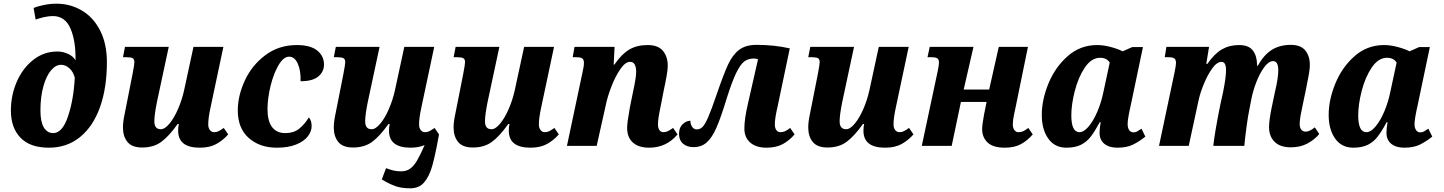

<svg xmlns="http://www.w3.org/2000/svg" viewBox="-20 -790 7821 1040"><path d="M39 -191Q39 -274 71 -347.5Q103 -421 160.5 -466Q218 -511 291 -511Q322 -511 350 -497.5Q378 -484 389 -463Q391 -567 362 -635Q333 -703 266 -703Q244 -703 218 -697Q192 -691 173 -684L162 -747Q180 -755 215.5 -762.5Q251 -770 286 -770Q361 -770 423.5 -733Q486 -696 522.5 -624.5Q559 -553 559 -453Q559 -315 522 -210.5Q485 -106 414 -48Q343 10 245 10Q143 10 91 -44Q39 -98 39 -191ZM385 -369Q377 -401 356 -420Q335 -439 311 -439Q281 -439 255.5 -408Q230 -377 214.5 -320.5Q199 -264 199 -192Q199 -130 217.5 -99.5Q236 -69 268 -69Q318 -69 348.5 -160Q379 -251 385 -369Z M945 -82Q945 -105 949 -118H942Q895 -52 853.5 -21.5Q812 9 750 9Q695 9 670.5 -21Q646 -51 646 -99Q646 -129 654 -167Q662 -205 663 -212L698 -389Q708 -441 708 -453Q708 -469 699 -474.5Q690 -480 667 -480H646L657 -536H894L830 -237Q816 -167 816 -133Q816 -90 851 -90Q873 -90 898.5 -121Q924 -152 945 -201Q966 -250 977 -300L1028 -536H1190L1120 -206Q1108 -151 1108 -116Q1108 -97 1117 -85.5Q1126 -74 1140 -74Q1153 -74 1164 -79.5Q1175 -85 1192 -97L1216 -62Q1187 -29 1151 -9.5Q1115 10 1062 10Q945 10 945 -82Z M1268 -192Q1268 -271 1306 -353.5Q1344 -436 1417 -491Q1490 -546 1588 -546Q1661 -546 1698 -516.5Q1735 -487 1735 -440Q1735 -402 1704.5 -376Q1674 -350 1608 -350Q1610 -407 1593 -445Q1576 -483 1546 -483Q1516 -483 1489 -437.5Q1462 -392 1445.5 -324.5Q1429 -257 1429 -198Q1429 -135 1453.5 -102Q1478 -69 1526 -69Q1570 -69 1599.5 -92Q1629 -115 1653 -154Q1668 -137 1668 -107Q1668 -78 1647 -51Q1626 -24 1583.5 -7Q1541 10 1479 10Q1387 10 1327.5 -42.5Q1268 -95 1268 -192Z M2358 -62Q2338 50 2321.5 108Q2305 166 2277.5 198Q2250 230 2202 230Q2155 230 2122.5 218.5Q2090 207 2048 182L2071 121Q2096 130 2113 134Q2130 138 2153 138Q2181 138 2201 124Q2221 110 2238.5 80.5Q2256 51 2280 -4Q2247 10 2204 10Q2087 10 2087 -82Q2087 -105 2091 -118H2084Q2037 -52 1995.5 -21.5Q1954 9 1892 9Q1837 9 1812.5 -21Q1788 -51 1788 -99Q1788 -129 1796 -167Q1804 -205 1805 -212L1840 -389Q1850 -441 1850 -453Q1850 -469 1841 -474.5Q1832 -480 1809 -480H1788L1799 -536H2036L1972 -237Q1958 -167 1958 -133Q1958 -90 1993 -90Q2015 -90 2040.5 -121Q2066 -152 2087 -201Q2108 -250 2119 -300L2170 -536H2332L2262 -206Q2250 -151 2250 -116Q2250 -97 2259 -85.5Q2268 -74 2282 -74Q2295 -74 2306 -79.5Q2317 -85 2334 -97Z M2736 -82Q2736 -105 2740 -118H2733Q2686 -52 2644.5 -21.5Q2603 9 2541 9Q2486 9 2461.5 -21Q2437 -51 2437 -99Q2437 -129 2445 -167Q2453 -205 2454 -212L2489 -389Q2499 -441 2499 -453Q2499 -469 2490 -474.5Q2481 -480 2458 -480H2437L2448 -536H2685L2621 -237Q2607 -167 2607 -133Q2607 -90 2642 -90Q2664 -90 2689.5 -121Q2715 -152 2736 -201Q2757 -250 2768 -300L2819 -536H2981L2911 -206Q2899 -151 2899 -116Q2899 -97 2908 -85.5Q2917 -74 2931 -74Q2944 -74 2955 -79.5Q2966 -85 2983 -97L3007 -62Q2978 -29 2942 -9.5Q2906 10 2853 10Q2736 10 2736 -82Z M3377 -97Q3377 -127 3392 -209L3408 -288Q3426 -369 3426 -402Q3426 -424 3418.5 -439.5Q3411 -455 3393 -455Q3367 -455 3340 -415.5Q3313 -376 3291.5 -320.5Q3270 -265 3261 -219L3212 0H3051L3135 -397Q3143 -431 3143 -449Q3143 -467 3134 -473.5Q3125 -480 3102 -480H3082L3092 -536H3309L3304 -440H3308Q3346 -496 3387.5 -521Q3429 -546 3488 -546Q3545 -546 3571 -514.5Q3597 -483 3597 -434Q3597 -410 3590.5 -377Q3584 -344 3583 -337Q3579 -321 3578 -314L3558 -212Q3544 -147 3544 -116Q3544 -96 3552 -85Q3560 -74 3574 -74Q3586 -74 3597.5 -79.5Q3609 -85 3626 -97L3650 -62Q3590 10 3496 10Q3439 10 3408 -18Q3377 -46 3377 -97Z M4012 -94Q4012 -145 4031 -227L4086 -469Q4076 -473 4063 -473Q4033 -473 4012 -457.5Q3991 -442 3968.5 -396.5Q3946 -351 3917 -259Q3885 -154 3861 -99Q3837 -44 3808 -18.5Q3779 7 3737 7Q3701 7 3679.5 -12Q3658 -31 3658 -65Q3658 -99 3678 -117.5Q3698 -136 3720 -136Q3719 -119 3728.5 -104Q3738 -89 3754 -89Q3772 -89 3785.5 -102.5Q3799 -116 3816 -155Q3833 -194 3861 -276Q3899 -387 3923.5 -440Q3948 -493 3983.5 -520Q4019 -547 4078 -547Q4174 -547 4258 -528L4192 -213Q4177 -150 4177 -116Q4177 -97 4185 -85.5Q4193 -74 4207 -74Q4221 -74 4232 -79Q4243 -84 4260 -97L4284 -62Q4256 -29 4220 -9.5Q4184 10 4132 10Q4076 10 4044 -17.5Q4012 -45 4012 -94Z M4657 -82Q4657 -105 4661 -118H4654Q4607 -52 4565.5 -21.5Q4524 9 4462 9Q4407 9 4382.5 -21Q4358 -51 4358 -99Q4358 -129 4366 -167Q4374 -205 4375 -212L4410 -389Q4420 -441 4420 -453Q4420 -469 4411 -474.5Q4402 -480 4379 -480H4358L4369 -536H4606L4542 -237Q4528 -167 4528 -133Q4528 -90 4563 -90Q4585 -90 4610.5 -121Q4636 -152 4657 -201Q4678 -250 4689 -300L4740 -536H4902L4832 -206Q4820 -151 4820 -116Q4820 -97 4829 -85.5Q4838 -74 4852 -74Q4865 -74 4876 -79.5Q4887 -85 4904 -97L4928 -62Q4899 -29 4863 -9.5Q4827 10 4774 10Q4657 10 4657 -82Z M5300 -90Q5300 -116 5310 -168L5324 -238H5185L5135 0H4973L5055 -385Q5057 -393 5061.5 -416Q5066 -439 5066 -452Q5066 -468 5057 -474Q5048 -480 5025 -480H5004L5016 -536H5253L5200 -305H5338L5390 -536H5548L5482 -213Q5480 -203 5473 -171Q5466 -139 5466 -116Q5466 -97 5474.5 -85.5Q5483 -74 5497 -74Q5511 -74 5522 -79Q5533 -84 5550 -97L5574 -62Q5547 -30 5511.5 -10Q5476 10 5423 10Q5359 10 5329.5 -18Q5300 -46 5300 -90Z M5623 -167Q5623 -250 5659.5 -338.5Q5696 -427 5764 -486.5Q5832 -546 5923 -546Q5957 -546 5996.5 -535.5Q6036 -525 6061 -512L6113 -535H6171L6106 -225Q6088 -146 6088 -119Q6088 -97 6096.5 -85Q6105 -73 6119 -73Q6130 -73 6138.5 -77.5Q6147 -82 6163 -93L6184 -50Q6149 -22 6115.5 -6Q6082 10 6032 10Q5988 10 5962 -11Q5936 -32 5936 -71Q5936 -94 5942 -128H5937Q5910 -78 5888 -49.5Q5866 -21 5834.5 -5.5Q5803 10 5756 10Q5693 10 5658 -39.5Q5623 -89 5623 -167ZM5956 -288 5991 -451Q5975 -477 5939 -477Q5892 -477 5856.5 -424.5Q5821 -372 5802 -298Q5783 -224 5783 -165Q5783 -74 5827 -74Q5851 -74 5877 -105Q5903 -136 5924 -185.5Q5945 -235 5956 -288Z M6854 -101Q6854 -139 6869 -211L6886 -292Q6904 -367 6904 -409Q6904 -459 6876 -459Q6852 -459 6827.5 -425.5Q6803 -392 6784.5 -343.5Q6766 -295 6758 -252L6747 -195Q6740 -163 6732 -103Q6724 -43 6720 0H6552Q6559 -68 6590 -223L6605 -291Q6621 -371 6621 -409Q6621 -455 6597 -455Q6572 -455 6547 -420.5Q6522 -386 6502 -338Q6482 -290 6473 -250L6419 0H6258L6342 -397Q6350 -437 6350 -448Q6350 -467 6341 -473.5Q6332 -480 6309 -480H6289L6298 -536H6529L6514 -444H6520Q6558 -499 6598.5 -522.5Q6639 -546 6691 -546Q6743 -546 6765.5 -517.5Q6788 -489 6789 -442V-434H6793Q6826 -493 6869 -520Q6912 -547 6972 -547Q7026 -547 7050.5 -516.5Q7075 -486 7075 -438Q7075 -407 7060 -338L7056 -316L7035 -215Q7029 -188 7024.5 -162.5Q7020 -137 7020 -119Q7020 -99 7028.5 -88Q7037 -77 7051 -77Q7064 -77 7075 -82.5Q7086 -88 7102 -100L7126 -64Q7100 -33 7061.5 -12.5Q7023 8 6972 8Q6914 8 6884 -22Q6854 -52 6854 -101Z M7177 -167Q7177 -250 7213.5 -338.5Q7250 -427 7318 -486.5Q7386 -546 7477 -546Q7511 -546 7550.5 -535.5Q7590 -525 7615 -512L7667 -535H7725L7660 -225Q7642 -146 7642 -119Q7642 -97 7650.5 -85Q7659 -73 7673 -73Q7684 -73 7692.5 -77.5Q7701 -82 7717 -93L7738 -50Q7703 -22 7669.5 -6Q7636 10 7586 10Q7542 10 7516 -11Q7490 -32 7490 -71Q7490 -94 7496 -128H7491Q7464 -78 7442 -49.5Q7420 -21 7388.5 -5.5Q7357 10 7310 10Q7247 10 7212 -39.5Q7177 -89 7177 -167ZM7510 -288 7545 -451Q7529 -477 7493 -477Q7446 -477 7410.5 -424.5Q7375 -372 7356 -298Q7337 -224 7337 -165Q7337 -74 7381 -74Q7405 -74 7431 -105Q7457 -136 7478 -185.5Q7499 -235 7510 -288Z"/></svg>

Font: Noto Serif NarrowExtraBold
Style: Italic
Weight: 800
Width: 4
Italic angle: -12°
Designer: Monotype Design Team
Foundry: Monotype Imaging Inc.
Version: Version 1.001